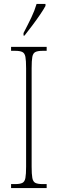

<svg xmlns="http://www.w3.org/2000/svg" viewBox="-20 -951 293 971"><path d="M36 0V-20H56Q81 -20 93 -26Q105 -32 108.5 -51Q112 -70 112 -108V-606Q112 -645 108.5 -663.5Q105 -682 93 -688Q81 -694 56 -694H36V-714H216V-694H196Q171 -694 159 -688Q147 -682 143.5 -663.5Q140 -645 140 -606V-108Q140 -70 143.5 -51Q147 -32 159 -26Q171 -20 196 -20H216V0ZM99 -784Q122 -828 138.5 -862.5Q155 -897 165 -931H210V-921Q201 -904 183 -877.5Q165 -851 144 -823Q123 -795 104 -771H99Z"/></svg>

Font: Noto Serif Khmer ExtraCondensed Thin
Style: Regular
Weight: 100
Width: 2
Designer: Danh Hong and the Monotype Design Team
Foundry: Monotype Imaging Inc.
Version: Version 2.004; ttfautohint (v1.8.4.7-5d5b)